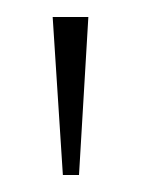

<svg xmlns="http://www.w3.org/2000/svg" viewBox="-20 -734 166 226"><path d="M54 -528H73L84 -714H42Z"/></svg>

Font: Noto Serif Tamil SemiCondensed Thin
Style: Regular
Weight: 100
Width: 4
Designer: Indian Type Foundry, Tom Grace, and the Monotype Design Team
Foundry: Monotype Imaging Inc.
Version: Version 2.004